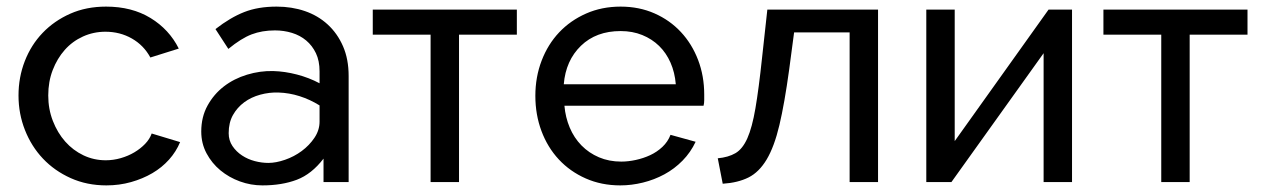

<svg xmlns="http://www.w3.org/2000/svg" viewBox="-20 -551 3816 581"><path d="M36 -262Q36 -317 55 -366Q74 -415 109 -451.5Q144 -488 192.5 -509.5Q241 -531 301 -531Q379 -531 435.5 -496.5Q492 -462 521 -404L435 -377Q415 -414 379 -434.5Q343 -455 299 -455Q263 -455 231 -440.5Q199 -426 176 -400Q153 -374 139.5 -339Q126 -304 126 -262Q126 -221 140 -185Q154 -149 177.5 -122.5Q201 -96 232.5 -81Q264 -66 300 -66Q323 -66 345.5 -72.5Q368 -79 386.5 -90Q405 -101 419 -115.5Q433 -130 439 -147L525 -121Q513 -92 491.5 -68Q470 -44 441 -27Q412 -10 376.5 0Q341 10 302 10Q243 10 194 -12Q145 -34 110 -71Q75 -108 55.5 -157.5Q36 -207 36 -262Z M774 10Q739 10 706 -2Q673 -14 647 -35.5Q621 -57 605 -87Q589 -117 589 -153Q589 -197 608 -231.5Q627 -266 657.5 -289.5Q688 -313 727.5 -325Q767 -337 807 -336Q842 -335 878.5 -325.5Q915 -316 947 -299V-335Q947 -367 936 -390Q925 -413 906.5 -428.5Q888 -444 863.5 -451.5Q839 -459 812 -459Q773 -459 741.5 -447Q710 -435 671 -403L632 -463Q677 -498 719 -514.5Q761 -531 817 -531Q863 -531 902.5 -517.5Q942 -504 971.5 -477Q1001 -450 1018 -411Q1035 -372 1035 -321V0H959V-71Q923 -24 878 -7Q833 10 774 10ZM947 -183V-232Q918 -250 886.5 -260Q855 -270 823 -271Q795 -272 767.5 -264.5Q740 -257 719 -241.5Q698 -226 685 -203Q672 -180 672 -148Q672 -126 683.5 -109Q695 -92 712.5 -80.5Q730 -69 751 -63.5Q772 -58 792 -58Q815 -58 842.5 -67.5Q870 -77 893 -94Q916 -111 931.5 -134Q947 -157 947 -183Z M1369 0H1283V-446H1108V-522H1544V-446H1369Z M1857 10Q1800 10 1752.5 -11Q1705 -32 1671 -68.5Q1637 -105 1618.5 -154.5Q1600 -204 1600 -261Q1600 -318 1619 -367.5Q1638 -417 1672 -453Q1706 -489 1753.5 -510Q1801 -531 1858 -531Q1914 -531 1960.5 -510.5Q2007 -490 2040.5 -454Q2074 -418 2092.5 -369.5Q2111 -321 2111 -265Q2111 -257 2111 -248Q2111 -239 2109 -231H1688Q1691 -196 1704 -165Q1717 -134 1739.5 -111Q1762 -88 1792.5 -75Q1823 -62 1860 -62Q1881 -62 1904 -67Q1927 -72 1947.5 -81.5Q1968 -91 1984.5 -106.5Q2001 -122 2009 -143L2085 -122Q2070 -90 2045.5 -65Q2021 -40 1990.5 -23.5Q1960 -7 1925.5 1.5Q1891 10 1857 10ZM2025 -296Q2022 -332 2009 -361.5Q1996 -391 1974.5 -412Q1953 -433 1923.5 -445Q1894 -457 1858 -457Q1784 -457 1738 -412.5Q1692 -368 1686 -296Z M2152 -72Q2184 -75 2205.5 -87.5Q2227 -100 2241.5 -132.5Q2256 -165 2266 -223.5Q2276 -282 2286 -376L2302 -522H2637V0H2551V-453H2383L2368 -340Q2354 -238 2338.5 -172.5Q2323 -107 2300 -68.5Q2277 -30 2245 -14Q2213 2 2167 5Z M2869 -124 3153 -522H3224V0H3138V-390L2859 0H2783V-522H2869Z M3580 0H3494V-446H3319V-522H3755V-446H3580Z"/></svg>

Font: IngvarSans
Style: Regular
Weight: 500
Version: Version 3.000